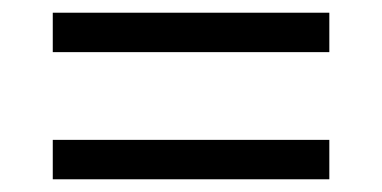

<svg xmlns="http://www.w3.org/2000/svg" viewBox="-20 -508 601 302"><path d="M63 -426V-488H498V-426ZM63 -226V-288H498V-226Z"/></svg>

Font: Noto Rashi Hebrew Medium
Style: Regular
Weight: 500
Version: Version 1.006